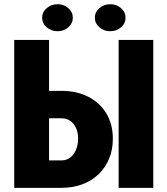

<svg xmlns="http://www.w3.org/2000/svg" viewBox="-20 -903 803 923"><path d="M154.3 -466.3H274.9Q349.1 -466.3 405 -437.5Q460.9 -408.7 491.7 -356.9Q522.5 -305.2 522.5 -235.8Q522.5 -183.6 504.6 -140.4Q486.8 -97.2 454.1 -65.7Q421.4 -34.2 376 -17.1Q330.6 0 274.9 0H48.3V-710.9H215.8V-131.8H274.9Q300.3 -131.8 318.1 -146Q335.9 -160.2 345.7 -183.8Q355.5 -207.5 355.5 -236.8Q355.5 -265.1 345.7 -287.1Q335.9 -309.1 318.1 -321.8Q300.3 -334.5 274.9 -334.5H154.3ZM716.8 -710.9V0H550.3V-710.9ZM182.6 -817.9Q182.6 -845.2 204.6 -864Q226.6 -882.8 256.3 -882.8Q286.6 -882.8 308.3 -864Q330.1 -845.2 330.1 -817.9Q330.1 -790.5 308.3 -771.7Q286.6 -752.9 256.3 -752.9Q226.6 -752.9 204.6 -771.7Q182.6 -790.5 182.6 -817.9ZM436 -817.9Q436 -845.2 458 -864Q480 -882.8 509.8 -882.8Q540 -882.8 561.8 -864Q583.5 -845.2 583.5 -817.9Q583.5 -790.5 561.8 -771.7Q540 -752.9 509.8 -752.9Q480 -752.9 458 -771.7Q436 -790.5 436 -817.9Z"/></svg>

Font: Roboto Condensed Black
Style: Regular
Weight: 900
Designer: Christian Robertson
Foundry: Google
Version: Version 3.008; 2023